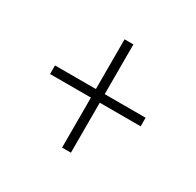

<svg xmlns="http://www.w3.org/2000/svg" viewBox="-103 -687 672 659"><g transform="rotate(30 232.5 -357.5)"><path d="M215 -143V-341H53V-375H215V-572H250V-375H412V-341H250V-143Z"/></g></svg>

Font: Noto Serif Bengali Condensed ExtraLight
Style: Regular
Weight: 200
Width: 3
Designer: Juan Bruce, Universal Thirst, Indian Type Foundry and the Monotype Design Team.
Foundry: Monotype Imaging Inc.
Version: Version 2.003; ttfautohint (v1.8.4.7-5d5b)